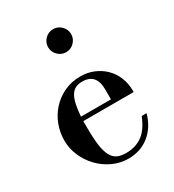

<svg xmlns="http://www.w3.org/2000/svg" viewBox="-180 -837 867 954"><g transform="rotate(-30 254.0 -360.5)"><path d="M174 -262V-225Q174 -164 179.5 -124Q185 -84 197.5 -60.5Q210 -37 230 -27.5Q250 -18 280 -18Q333 -18 372 -45Q411 -72 438 -139H466Q446 -68 396 -28Q346 12 277 12Q229 12 186.5 -8Q144 -28 112.5 -61Q81 -94 62.5 -136.5Q44 -179 44 -225Q44 -271 60 -313.5Q76 -356 106 -389Q136 -422 178 -442Q220 -462 272 -462Q312 -462 347 -447.5Q382 -433 408 -407.5Q434 -382 448.5 -346.5Q463 -311 463 -268V-262ZM347 -344Q347 -435 267 -435Q245 -435 229 -427.5Q213 -420 202 -402.5Q191 -385 184.5 -356.5Q178 -328 175 -287H347ZM206 -667Q206 -694 225.5 -713.5Q245 -733 272 -733Q299 -733 318.5 -713.5Q338 -694 338 -667Q338 -640 318.5 -620.5Q299 -601 272 -601Q245 -601 225.5 -620.5Q206 -640 206 -667Z"/></g></svg>

Font: Libre Bodoni
Style: Regular
Weight: 400
Designer: Pablo Impallari, Rodrigo Fuenzalida
Foundry: Pablo Impallari, Rodrigo Fuenzalida
Version: Version 1.001; ttfautohint (v1.5.65-e2d9)